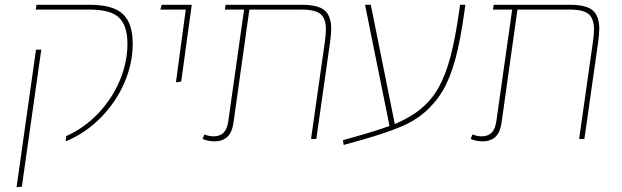

<svg xmlns="http://www.w3.org/2000/svg" viewBox="-20 -579 2592 800"><path d="M256 -12Q332 -46 390 -107.5Q448 -169 479.5 -244.5Q511 -320 511 -397Q511 -471 476.5 -505Q442 -539 353 -539H129L132 -559H354Q451 -559 492 -520.5Q533 -482 533 -397Q533 -314 498 -233.5Q463 -153 399.5 -88.5Q336 -24 254 10ZM130 -372H152L71 199L49 201Z M754 -539H648L654 -559H779L735 -239L713 -236Z M1360 -459Q1360 -438 1355 -401L1298 0H1276L1333 -401Q1338 -436 1338 -456Q1338 -501 1316 -520Q1294 -539 1237 -539H1019L953 -69Q947 -26 926.5 -8Q906 10 874 10Q848 10 824 0L832 -19Q850 -11 870 -11Q896 -11 911 -25.5Q926 -40 931 -73L997 -539H917L920 -559H1238Q1306 -559 1333 -535.5Q1360 -512 1360 -459Z M1919 -559 1916 -537Q1899 -413 1877.5 -333.5Q1856 -254 1825 -201.5Q1794 -149 1747 -109Q1706 -74 1649.5 -50.5Q1593 -27 1498 1L1412 25L1409 5L1494 -19Q1565 -40 1603 -54L1501 -559H1525L1625 -62Q1692 -91 1733 -125Q1777 -161 1806.5 -212.5Q1836 -264 1856.5 -341Q1877 -418 1894 -538L1897 -559Z M2477 -459Q2477 -438 2472 -401L2415 0H2393L2450 -401Q2455 -436 2455 -456Q2455 -501 2433 -520Q2411 -539 2354 -539H2136L2070 -69Q2064 -26 2043.5 -8Q2023 10 1991 10Q1965 10 1941 0L1949 -19Q1967 -11 1987 -11Q2013 -11 2028 -25.5Q2043 -40 2048 -73L2114 -539H2034L2037 -559H2355Q2423 -559 2450 -535.5Q2477 -512 2477 -459Z"/></svg>

Font: FiraGO Thin
Style: Italic
Weight: 100
Italic angle: -8°
Designer: bBox Type GmbH
Foundry: bBox Type GmbH
Version: Version 1.001